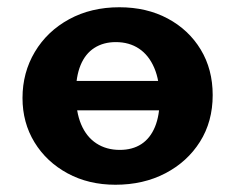

<svg xmlns="http://www.w3.org/2000/svg" viewBox="-20 -501 649 529"><path d="M139 -197V-278H466V-197ZM298 8Q224 8 166 -23.5Q108 -55 75 -109Q42 -163 42 -231Q42 -301 76 -358Q110 -415 170.5 -448Q231 -481 309 -481Q384 -481 442 -450Q500 -419 533 -364.5Q566 -310 566 -239Q566 -166 531 -110.5Q496 -55 435.5 -23.5Q375 8 298 8ZM310 -88Q345 -88 369.5 -104Q394 -120 407 -151.5Q420 -183 420 -229Q420 -279 405 -314Q390 -349 363 -367Q336 -385 299 -385Q265 -385 240 -369Q215 -353 202 -321.5Q189 -290 189 -243Q189 -193 203.5 -158.5Q218 -124 245.5 -106Q273 -88 310 -88Z"/></svg>

Font: Ysabeau SC ExtraBold
Style: Regular
Weight: 800
Designer: Christian Thalmann (Catharsis Fonts)
Version: Version 2.001;gftools[0.9.30]; featfreeze: smcp